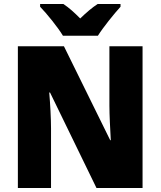

<svg xmlns="http://www.w3.org/2000/svg" viewBox="-20 -947 809 967"><path d="M297 -767H473C500 -810 555 -878 587 -913V-927H472C443 -908 416 -885 384 -854C353 -885 329 -907 299 -927H182V-913C216 -878 272 -809 297 -767ZM698 0V-714H531V-414C531 -368 535 -297 538 -241H535L302 -714H70V0H237V-300C237 -349 233 -423 228 -481H232L466 0Z"/></svg>

Font: Noto Sans Gujarati UI SemiCondensed Black
Style: Regular
Weight: 900
Width: 4
Designer: Jelle Bosma - Monotype Design Team, Universal Thirst
Foundry: Monotype Imaging Inc.
Version: Version 2.106